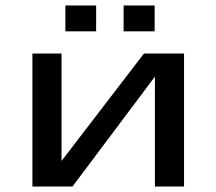

<svg xmlns="http://www.w3.org/2000/svg" viewBox="-20 -679 788 699"><path d="M244 0 544 -400V0H650V-484H504L204 -93V-484H98V0ZM330 -565V-659H218V-565ZM543 -565V-659H430V-565Z"/></svg>

Font: Gamestation Extended
Style: Regular
Weight: 400
Width: 7
Designer: Jonas Hecksher
Foundry: Jonas Hecksher, Playtypeª, e-types AS
Version: Version 1.003